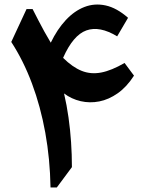

<svg xmlns="http://www.w3.org/2000/svg" viewBox="-20 -829 653 849"><path d="M546.2 -750.3Q496.1 -794.3 447.2 -804.9Q398.3 -815.5 353.5 -798.2Q308.8 -780.9 270.8 -740.1Q232.9 -699.4 204.5 -640.3Q189.3 -665.5 176.3 -689.1Q163.2 -712.6 150.7 -737.1Q138.2 -761.6 124.2 -788.8H97.3L29.8 -643.5Q83.5 -561.1 121.4 -459.6Q159.3 -358.2 180.3 -242.2Q201.2 -126.2 203.4 0H231.2L298 -90Q298 -145.2 294.3 -200.1Q290.6 -255.1 283 -309.3Q275.4 -363.5 263.2 -415.8Q296.4 -390.9 336.7 -381.6Q377 -372.3 419 -380.5Q460.9 -388.7 500.6 -416.6Q540.3 -444.4 572.5 -494.5L530.8 -550.6Q473.2 -517.1 427.3 -508.3Q381.4 -499.5 340.9 -515.8Q300.4 -532.1 259 -573.2Q303.4 -673.6 361.9 -694.5Q420.5 -715.5 498.1 -668.3Z"/></svg>

Font: Pinar-VF-FD
Style: Regular
Weight: 300
Designer: Amin Abedi
Version: Version 3.0